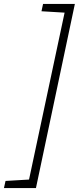

<svg xmlns="http://www.w3.org/2000/svg" viewBox="-26 -838 399 972"><path d="M-6 114H156L353 -818H192L184 -781L301 -774L121 71L2 78Z"/></svg>

Font: Advent Pro Light
Style: Italic
Weight: 300
Italic angle: -12°
Version: Version 3.000